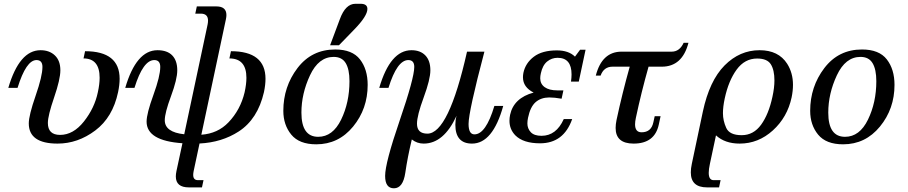

<svg xmlns="http://www.w3.org/2000/svg" viewBox="-20 -767 4900 1036"><path d="M209 -405.8Q209 -442.9 176.8 -442.9Q121.1 -442.9 74.7 -293H24.9Q84.5 -496.1 198.7 -496.1Q246.6 -496.1 276.1 -468Q305.7 -439.9 305.7 -387.7Q305.7 -339.4 272 -241.2Q238.3 -143.1 238.3 -103.5Q238.3 -39.1 304.2 -39.1Q375.5 -39.1 432.9 -111.6Q490.2 -184.1 507.8 -268.6Q517.6 -313 517.6 -347.2Q517.6 -451.7 430.7 -451.7L439 -490.7Q625.5 -490.7 625.5 -341.8Q625.5 -309.6 617.2 -270Q588.4 -133.8 494.1 -63Q399.9 7.8 290.5 7.8Q135.3 7.8 135.3 -101.1Q135.3 -144 172.1 -250.2Q209 -356.4 209 -405.8Z M964.4 5.9Q771 -7.3 771 -110.8Q771 -153.8 807.9 -255.1Q844.7 -356.4 844.7 -405.8Q844.7 -442.9 812.5 -442.9Q752 -442.9 705.6 -293H655.8Q715.3 -496.1 829.6 -496.1Q882.3 -496.1 909.4 -468Q936.5 -439.9 936.5 -387.7Q936.5 -339.4 902.8 -248.5Q869.1 -157.7 869.1 -118.2Q869.1 -53.7 974.1 -42.5L1100.1 -634.3Q1102.5 -646 1102.5 -655.8Q1102.5 -693.4 1063.5 -693.4H1033.7L1042 -732.4H1147.5Q1201.7 -732.4 1201.7 -686Q1201.7 -676.3 1199.2 -664.1L1066.4 -40Q1155.3 -46.4 1212.9 -106.9Q1277.3 -174.3 1299.8 -268.6Q1309.6 -313 1309.6 -347.2Q1309.6 -451.7 1217.8 -451.7L1226.1 -490.7Q1412.6 -490.7 1412.6 -341.8Q1412.6 -309.6 1404.3 -270Q1370.6 -124 1268.1 -57.6Q1176.8 1.5 1056.6 7.3L1024.9 156.2Q1022.5 168 1022.5 176.8Q1022.5 205.1 1048.3 205.1H1078.1L1069.8 244.1H999Q928.7 244.1 928.7 185.1Q928.7 172.4 932.1 156.2Z M1686.5 11.7Q1594.7 11.7 1551.8 -40.5Q1508.8 -92.8 1508.8 -168.9Q1508.8 -299.3 1585.2 -399.7Q1661.6 -500 1788.6 -500Q1880.9 -500 1922.4 -446.5Q1963.9 -393.1 1963.9 -309.1Q1963.9 -179.7 1885.3 -84Q1806.6 11.7 1686.5 11.7ZM1696.8 -28.8Q1775.4 -28.8 1820.6 -121.3Q1865.7 -213.9 1865.7 -329.1Q1865.7 -392.6 1845.5 -426.3Q1825.2 -460 1780.3 -460Q1699.2 -460 1652.8 -360.8Q1606.4 -261.7 1606.4 -159.2Q1606.4 -28.8 1696.8 -28.8ZM1809.1 -522.9H1761.2L1814 -664.1Q1844.2 -746.6 1897.9 -746.6H1925.3Q1962.4 -746.6 1962.4 -718.8Q1962.4 -680.7 1891.6 -607.9Z M2215.3 -405.8Q2215.3 -442.9 2183.1 -442.9Q2122.6 -442.9 2076.2 -293H2026.4Q2085.9 -496.1 2200.2 -496.1Q2248 -496.1 2275.1 -468Q2302.2 -439.9 2302.2 -387.7Q2302.2 -339.4 2266.1 -241.2Q2230 -143.1 2230 -99.6Q2230 -45.9 2286.1 -45.9Q2400.4 -45.9 2500 -488.3H2593.8Q2508.3 -165 2508.3 -98.1Q2508.3 -42 2540 -42Q2601.6 -42 2647.5 -195.3H2695.3Q2638.7 7.8 2526.9 7.8Q2437 7.8 2437 -94.2Q2437 -118.7 2443.4 -142.1Q2374.5 7.8 2266.1 7.8Q2230 7.8 2202.1 -14.6Q2179.2 80.6 2167 164.8Q2154.8 249 2105.5 249Q2058.1 249 2058.1 182.1Q2058.1 112.3 2136.7 -116.9Q2215.3 -346.2 2215.3 -405.8Z M2894 6.3Q2803.7 6.3 2760.7 -36.6Q2729 -69.3 2729 -115.2Q2729 -130.9 2732.4 -147.5Q2752 -238.3 2859.4 -267.6Q2801.8 -296.4 2801.8 -350.1Q2801.8 -361.3 2804.2 -374Q2815.4 -426.8 2860.4 -460.9Q2905.3 -495.1 2984.9 -495.1Q3048.3 -495.1 3082.5 -461.4L3109.9 -498.5H3139.6L3103 -326.7H3061Q3064 -348.1 3064 -365.7Q3064 -455.1 2988.8 -455.1Q2957 -455.1 2932.4 -435.1Q2907.7 -415 2898.4 -371.6Q2895 -356.9 2895 -344.7Q2895 -314 2919.2 -296.6Q2943.4 -279.3 2987.3 -279.3H3020L3010.3 -234.4Q2972.2 -241.2 2943.4 -241.2Q2898.4 -240.7 2869.9 -215.6Q2841.3 -190.4 2829.1 -131.3Q2825.7 -114.7 2825.7 -101.1Q2825.7 -73.2 2844 -53.7Q2862.3 -34.2 2901.9 -34.2Q2981.4 -34.2 3022 -124.5H3067.4Q3021.5 6.3 2894 6.3Z M3398.9 7.8Q3301.8 7.8 3301.8 -76.7Q3301.8 -95.7 3306.6 -119.1Q3337.4 -263.2 3377.9 -407.2H3285.2Q3237.8 -407.2 3220.7 -358.9H3194.8Q3228 -488.3 3334 -488.3H3604.5Q3647 -488.3 3668.9 -536.1H3694.8Q3661.6 -407.2 3550.8 -407.2H3479.5Q3440.4 -269.5 3411.1 -131.3Q3406.7 -110.8 3406.7 -96.2Q3406.7 -53.2 3441.9 -53.2Q3494.1 -53.2 3505.4 -106.9L3512.7 -140.1H3544.4L3534.7 -94.7Q3512.7 7.8 3398.9 7.8Z M3981.9 -37.6Q4045.9 -37.6 4086.9 -94.2Q4127.9 -150.9 4147.9 -244.6Q4158.7 -293.9 4158.7 -333Q4158.7 -389.2 4139.2 -420.2Q4119.6 -451.2 4065.4 -451.2Q3998.5 -451.2 3954.8 -391.4Q3911.1 -331.5 3890.6 -236.3Q3880.9 -191.4 3880.9 -156.2Q3880.9 -115.7 3898.7 -76.7Q3916.5 -37.6 3981.9 -37.6ZM3859.9 244.1H3794.9Q3707.5 244.1 3707.5 163.1Q3707.5 142.6 3712.9 117.2L3772.5 -165Q3808.1 -331.5 3889.6 -413.8Q3971.2 -496.1 4078.6 -496.1Q4180.7 -496.1 4227.5 -422.9Q4258.8 -373.5 4258.8 -309.1Q4258.8 -277.3 4251.5 -241.7Q4228.5 -134.3 4150.1 -63.2Q4071.8 7.8 3971.2 7.8Q3891.6 7.8 3843.3 -36.6L3810.5 117.2Q3804.2 146 3804.2 165.5Q3804.2 205.1 3830.6 205.1H3868.2Z M4529.3 11.7Q4437.5 11.7 4394.5 -40.5Q4351.6 -92.8 4351.6 -168.9Q4351.6 -299.3 4428 -399.7Q4504.4 -500 4631.3 -500Q4723.6 -500 4765.1 -446.5Q4806.6 -393.1 4806.6 -309.1Q4806.6 -179.7 4728 -84Q4649.4 11.7 4529.3 11.7ZM4539.6 -28.8Q4618.2 -28.8 4663.3 -121.3Q4708.5 -213.9 4708.5 -329.1Q4708.5 -392.6 4688.2 -426.3Q4668 -460 4623 -460Q4542 -460 4495.6 -360.8Q4449.2 -261.7 4449.2 -159.2Q4449.2 -28.8 4539.6 -28.8Z"/></svg>

Font: Munson
Style: Italic
Weight: 400
Italic angle: -12°
Designer: Paul James MIller
Foundry: High-Logic / Made with FontCreator
Version: Version 2.10;May 5, 2019;FontCreator 11.5.0.2430 64-bit